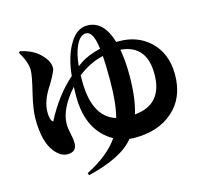

<svg xmlns="http://www.w3.org/2000/svg" viewBox="-119 -924 1238 1139"><g transform="rotate(-15 500.0 -354.5)"><path d="M821 -404Q821 -582 663 -595Q676 -524 676 -436Q676 -295 647 -202Q821 -217 821 -404ZM396 -475Q396 -253 534 -210Q557 -295 557 -436Q557 -533 553 -586Q471 -568 396 -509ZM420 -579Q468 -613 548 -632Q535 -742 490 -742Q452 -742 426 -682Q406 -637 399 -564ZM669 -646Q778 -646 853 -579Q938 -502 938 -370Q938 -226 845 -146Q757 -68 608 -68Q598 -68 578 -70Q501 26 291 76L286 62Q424 -8 486 -99Q338 -183 338 -395Q338 -436 339 -454Q241 -343 241 -251Q241 -226 249 -191Q257 -157 257 -131Q257 -77 201 -77Q159 -77 122 -123Q70 -188 70 -329Q70 -387 94 -485Q118 -583 118 -616Q118 -665 77 -733L85 -741Q150 -727 189 -695Q251 -643 249 -593Q249 -576 206 -503Q149 -420 149 -348Q149 -298 168 -287Q242 -430 344 -519Q355 -634 400 -710Q443 -785 509 -785Q610 -785 651 -646Z"/></g></svg>

Font: Source Han Serif CN Heavy
Style: Regular
Weight: 900
Designer: Ryoko NISHIZUKA  (kana & ideographs); Frank Grießhammer (Latin, Greek & Cyrillic); Wenlong ZHANG  (bopomofo); Sandoll Co
Foundry: Adobe Systems Incorporated
Version: Version 1.000;PS 1;hotconv 16.6.53;makeotf.lib2.5.65590